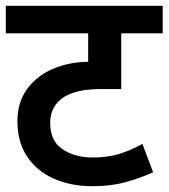

<svg xmlns="http://www.w3.org/2000/svg" viewBox="-20 -642 581 662"><path d="M541 -527H398V-335H335Q283 -335 253.5 -328Q224 -321 203 -309Q153 -278 153 -219Q153 -156 195.5 -127.5Q238 -99 299 -99Q350 -99 390 -111Q430 -123 471 -146L508 -48Q461 -27 411.5 -13.5Q362 0 298 0Q223 0 164.5 -26.5Q106 -53 73 -103Q40 -153 40 -224Q40 -289 73 -334.5Q106 -380 161 -404Q216 -428 284 -429V-527H0V-622H541Z"/></svg>

Font: Noto Sans Devanagari UI SemiBold
Style: Regular
Weight: 600
Designer: Jelle Bosma - Monotype Design Team
Foundry: Monotype Imaging Inc.
Version: Version 2.003; ttfautohint (v1.8.4.7-5d5b)